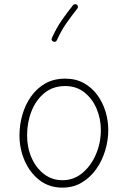

<svg xmlns="http://www.w3.org/2000/svg" viewBox="-20 -879 606 910"><path d="M289.1 -506.3Q339.4 -506.3 377.4 -485.1Q415.5 -463.9 441.4 -428.5Q467.3 -393.1 480.2 -349.9Q493.2 -306.6 493.2 -262.7Q493.2 -213.9 478.5 -165.3Q463.9 -116.7 435.8 -77.1Q407.7 -37.6 367.4 -13.7Q327.1 10.3 275.9 10.3Q212.9 10.3 167.2 -25.1Q121.6 -60.5 96.9 -117.2Q72.3 -173.8 72.3 -237.3Q72.3 -286.6 85.9 -334.5Q99.6 -382.3 126.7 -421.1Q153.8 -460 194.3 -483.2Q234.9 -506.3 289.1 -506.3ZM289.1 -471.2Q231 -471.2 190.7 -438.2Q150.4 -405.3 129.4 -352.1Q108.4 -298.8 108.4 -237.3Q108.4 -179.7 129.6 -131.3Q150.9 -83 188.7 -54Q226.6 -24.9 275.9 -24.9Q329.6 -24.9 370.6 -59.1Q411.6 -93.3 434.8 -147.7Q458 -202.1 458 -262.7Q458 -316.4 437.7 -364Q417.5 -411.6 379.6 -441.4Q341.8 -471.2 289.1 -471.2ZM344.7 -856.4Q348.6 -853 349.4 -847.7Q350.1 -842.3 346.7 -838.4Q319.3 -804.2 294.9 -769.3Q270.5 -734.4 249.5 -688.5Q244.1 -677.2 232.4 -682.1Q221.2 -687.5 226.1 -699.2Q247.6 -747.1 273.2 -783.7Q298.8 -820.3 326.2 -854.5Q329.6 -858.4 335.2 -859.1Q340.8 -859.9 344.7 -856.4Z"/></svg>

Font: Mikhak-DS1-FD ExtraLight
Style: Regular
Weight: 200
Designer: Amin Abedi
Version: Version 3.2